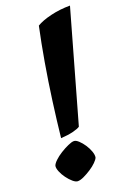

<svg xmlns="http://www.w3.org/2000/svg" viewBox="-150 -837 618 894"><g transform="rotate(-20 159.5 -389.5)"><path d="M69 -214Q78 -298 90.5 -390.5Q103 -483 118.5 -573Q134 -663 151 -742Q177 -758 223 -769Q269 -780 319 -780L165 -236Q156 -229 130 -222.5Q104 -216 69 -214ZM74 1Q64 1 50.5 -10.5Q37 -22 24.5 -39Q12 -56 5 -73.5Q-2 -91 0 -102Q3 -112 17 -125.5Q31 -139 51 -151.5Q71 -164 90 -172.5Q109 -181 120 -181Q130 -181 143 -169Q156 -157 167.5 -139.5Q179 -122 185 -104.5Q191 -87 189 -75Q186 -66 173 -53Q160 -40 141.5 -28Q123 -16 105 -7.5Q87 1 74 1Z"/></g></svg>

Font: Texturina ExtraBold
Style: Italic
Weight: 800
Italic angle: -11°
Designer: Guillermo Torres Carreño
Foundry: Omnibus-Type
Version: Version 1.002; ttfautohint (v1.8.3)